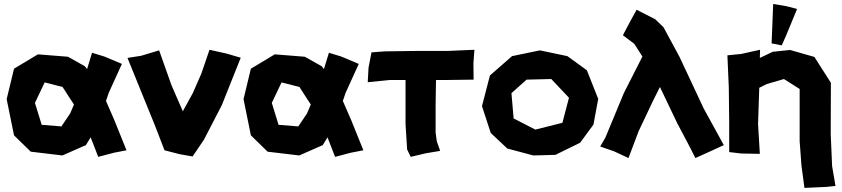

<svg xmlns="http://www.w3.org/2000/svg" viewBox="-20 -752 4131 942"><path d="M431.6 -493.2 407.2 -413.1 396.5 -426.8 313.5 -473.6 166 -485.4 48.8 -415 12.7 -265.6 48.8 -87.9 130.9 -7.8 286.1 10.7 401.4 -40 424.8 -78.1 461.9 17.6 540 -2.9 600.6 -14.6 542 -160.2 500 -256.8 513.7 -296.9 578.1 -438.5 492.2 -474.6ZM324.2 -267.6 342.8 -239.3 324.2 -195.3 281.2 -131.8 184.6 -139.6 151.4 -247.1 199.2 -347.7 287.1 -325.2Z M605.5 -467.8 677.7 -290 739.3 -138.7 787.1 -14.6 863.3 4.9 924.8 15.6 980.5 -66.4 1068.4 -236.3 1161.1 -468.8 1090.8 -489.3 1007.8 -507.8 967.8 -390.6 925.8 -294.9 877 -206.1 821.3 -334 760.7 -504.9 672.9 -478.5Z M1593.8 -493.2 1569.3 -413.1 1558.6 -426.8 1475.6 -473.6 1328.1 -485.4 1210.9 -415 1174.8 -265.6 1210.9 -87.9 1293 -7.8 1448.2 10.7 1563.5 -40 1586.9 -78.1 1624 17.6 1702.1 -2.9 1762.7 -14.6 1704.1 -160.2 1662.1 -256.8 1675.8 -296.9 1740.2 -438.5 1654.3 -474.6ZM1486.3 -267.6 1504.9 -239.3 1486.3 -195.3 1443.4 -131.8 1346.7 -139.6 1313.5 -247.1 1361.3 -347.7 1449.2 -325.2Z M1802.7 -495.1 1788.1 -419.9 1784.2 -348.6 1889.6 -359.4H1969.7V-278.3V-142.6L1977.5 -18.6L1995.1 17.6L2069.3 0L2139.6 -11.7L2123 -58.6L2117.2 -102.5V-236.3L2119.1 -359.4H2160.2L2303.7 -361.3L2302.7 -442.4L2307.6 -507.8L2173.8 -502H2016.6L1868.2 -500Z M2628.9 -504.9 2492.2 -476.6 2383.8 -381.8 2344.7 -231.4 2387.7 -99.6 2468.8 -23.4 2596.7 10.7 2705.1 7.8 2826.2 -51.8 2891.6 -140.6 2915 -266.6 2859.4 -407.2 2763.7 -476.6ZM2684.6 -364.3 2771.5 -272.5 2739.3 -149.4 2606.4 -116.2 2500 -170.9 2489.3 -294.9 2563.5 -361.3Z M3103.5 -704.1 3073.2 -649.4 3036.1 -579.1 3091.8 -537.1 3131.8 -474.6 3041 -295.9 2950.2 -77.1 2924.8 -33.2 2992.2 -9.8 3063.5 23.4 3113.3 -108.4 3183.6 -256.8 3217.8 -325.2 3303.7 -145.5 3365.2 -29.3 3391.6 23.4 3459 -6.8 3531.2 -40 3432.6 -219.7 3313.5 -473.6 3235.4 -618.2 3195.3 -657.2Z M3548.8 -480.5 3555.7 -322.3 3557.6 -150.4V-5.9L3615.2 1L3708 2.9L3699.2 -143.6L3705.1 -321.3L3742.2 -339.8L3826.2 -364.3L3903.3 -315.4V-59.6L3912.1 59.6L3926.8 169.9L4034.2 165L4079.1 160.2L4062.5 62.5L4055.7 -94.7L4056.6 -345.7L3975.6 -472.7L3856.4 -506.8L3771.5 -498L3708 -467.8L3709 -507.8L3616.2 -487.3ZM3773.4 -732.4 3769.5 -633.8 3765.6 -539.1 3815.4 -529.3 3837.9 -580.1 3890.6 -708 3837.9 -721.7Z"/></svg>

Font: MaokenAssortedSans-Lite
Style: Lite
Weight: 400
Version: Version 1.400